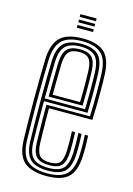

<svg xmlns="http://www.w3.org/2000/svg" viewBox="-111 -763 573 828"><g transform="rotate(15 176.0 -349.0)"><path d="M181.5 7Q113.8 7 81.3 -20.9Q48.8 -48.9 46.3 -118.4Q45.3 -153.8 44.7 -199.9Q44 -246 44 -295.9Q44 -345.7 44.7 -393.5Q45.3 -441.3 46.5 -480Q49.2 -547.6 80.4 -577.3Q111.6 -607 180.7 -607Q245.6 -607 276.9 -579.1Q308.2 -551.1 311.1 -482.1Q311.7 -468.3 312.1 -447.1Q312.5 -425.9 312.5 -399.2Q312.6 -372.4 312.1 -341.7Q311.6 -311 310.1 -278.3H116.5Q116.6 -250.1 116.8 -223.3Q117.1 -196.5 117.5 -171.5Q118 -146.5 118.7 -123.3Q120 -84.7 133.6 -69Q147.3 -53.4 181.5 -53.4Q212.6 -53.4 224.8 -67.9Q236.9 -82.4 238.7 -121.9Q239.4 -137.4 239.1 -159.8Q238.9 -182.1 237.7 -208H252.2Q253.4 -181 253.6 -159.3Q253.9 -137.6 253.2 -121.3Q251.3 -75.9 235.4 -58.6Q219.5 -41.3 181.5 -41.3Q140.2 -41.3 122.8 -59.3Q105.4 -77.3 103.9 -122Q103.4 -143.4 102.9 -172.4Q102.5 -201.4 102.2 -232.5Q102 -263.5 102 -290.3H296.3Q297.4 -320.4 297.8 -348.8Q298.2 -377.3 298.1 -402.5Q298 -427.6 297.6 -447.9Q297.2 -468.2 296.6 -481.8Q293.8 -546 265.3 -570.4Q236.7 -594.9 180.7 -594.9Q117.7 -594.9 90.5 -567.4Q63.3 -539.9 61 -479.3Q59.7 -439.9 59.1 -392.6Q58.5 -345.3 58.5 -296.2Q58.5 -247.2 59.2 -201.5Q59.8 -155.8 60.7 -119.5Q62.9 -56.4 91.5 -30.7Q120.1 -5.1 181.5 -5.1Q241.7 -5.1 267.7 -30.8Q293.8 -56.6 296.6 -119.1Q297.1 -130.3 297.2 -144.7Q297.3 -159.1 296.9 -175.3Q296.5 -191.6 295.6 -208H310.1Q311.3 -185.8 311.7 -161.8Q312.1 -137.7 311.1 -118.5Q308.2 -50.4 278.6 -21.7Q249 7 181.5 7ZM181.5 -17.1Q126.5 -17.1 101.9 -40.2Q77.3 -63.3 75.2 -120.1Q74 -158.4 73.5 -205.6Q73 -252.7 73 -302.1Q73 -351.5 73.6 -397.2Q74.2 -442.9 75.3 -478.1Q77.5 -536.3 102.7 -559.6Q127.9 -582.9 180.7 -582.9Q230.3 -582.9 255 -561Q279.7 -539.1 282.1 -481.2Q282.9 -466.1 283.4 -439.4Q283.9 -412.6 283.7 -377.6Q283.5 -342.7 282.1 -302.4H87.6Q87.5 -250.4 87.8 -209.6Q88.1 -168.9 89 -121.1Q89.8 -71.5 110.3 -50.3Q130.8 -29.2 181.5 -29.2Q226.2 -29.2 245.7 -48.9Q265.2 -68.6 267.6 -120.2Q268.3 -137 268.1 -159.6Q267.8 -182.1 266.6 -208H281.1Q282.3 -183.4 282.6 -160.5Q282.9 -137.6 282.1 -119.7Q279.5 -62.7 257.1 -39.9Q234.7 -17.1 181.5 -17.1ZM87.6 -314.5H267.9Q269 -349.5 269 -382.1Q269.1 -414.6 268.7 -440.4Q268.4 -466.2 267.6 -480.7Q265.5 -531.9 244.6 -551.3Q223.7 -570.8 180.7 -570.8Q135 -570.8 113.3 -550.3Q91.6 -529.8 89.7 -477.5Q88.9 -449.7 88.4 -404.7Q87.9 -359.6 87.6 -314.5ZM102.1 -326.6Q102.3 -348.2 102.5 -373.2Q102.6 -398.3 103.1 -424.7Q103.6 -451.1 104.2 -476.7Q105.9 -522.4 123.6 -540.5Q141.2 -558.7 180.7 -558.7Q218.4 -558.7 234.9 -541.1Q251.4 -523.5 253.2 -479.7Q253.7 -467.7 254.1 -445Q254.6 -422.4 254.5 -392.1Q254.5 -361.8 253.5 -326.6ZM116.8 -338.7H239.1Q239.9 -369.6 240 -397.6Q240 -425.6 239.6 -447Q239.1 -468.4 238.7 -479.3Q237 -517.4 223.7 -532Q210.5 -546.6 180.7 -546.6Q148.1 -546.6 134.1 -531.1Q120 -515.6 118.7 -476.2Q118.3 -455.6 117.8 -433.8Q117.4 -412.1 117.1 -388.5Q116.9 -364.9 116.8 -338.7ZM142.4 -693.3V-705.4H214.9V-693.3ZM142.4 -645V-657.1H214.9V-645ZM142.4 -669.2V-681.2H214.9V-669.2Z"/></g></svg>

Font: Big Shoulders Inline Display SC Thin
Style: Regular
Weight: 100
Designer: Patric King
Foundry: XO Type Co
Version: Version 2.002